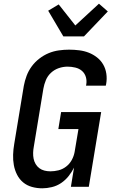

<svg xmlns="http://www.w3.org/2000/svg" viewBox="-20 -1012 640 1040"><path d="M209 8Q180 8 153 0.5Q126 -7 105.5 -24Q85 -41 72.5 -65.5Q60 -90 55 -117.5Q50 -145 51 -174Q52 -203 57 -232L109 -547Q114 -574 124 -601Q134 -628 151.5 -652Q169 -676 193 -694.5Q217 -713 243.5 -724Q270 -735 298.5 -739Q327 -743 354 -743Q382 -743 409.5 -739.5Q437 -736 461 -726.5Q485 -717 505.5 -701Q526 -685 539 -662.5Q552 -640 556 -612.5Q560 -585 555 -557L553 -548H446L447 -553Q451 -575 445 -595Q439 -615 424 -628Q409 -641 388 -646Q367 -651 346 -651Q322 -651 298.5 -643Q275 -635 256.5 -618Q238 -601 228.5 -578Q219 -555 215 -532L163 -217Q160 -201 159.5 -184.5Q159 -168 162 -152.5Q165 -137 173 -123.5Q181 -110 193 -101Q205 -92 220.5 -88Q236 -84 253 -84Q275 -84 297 -89.5Q319 -95 338 -109.5Q357 -124 368.5 -145Q380 -166 384 -188L405 -313H296L311 -405H528L461 0H364L381 -104Q369 -80 351.5 -58Q334 -36 311 -20.5Q288 -5 261 1.5Q234 8 209 8ZM323 -815 241 -954 298 -988 388 -874 516 -992 564 -950 435 -815Z"/></svg>

Font: Iosevka Aile Semibold
Style: Italic
Weight: 600
Italic angle: -9°
Designer: Belleve Invis
Foundry: Belleve Invis
Version: Version 31.1.0; ttfautohint (v1.8.4)